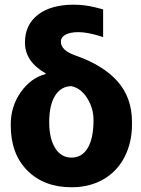

<svg xmlns="http://www.w3.org/2000/svg" viewBox="-20 -789 602 819"><path d="M86.4 -607.4Q86.4 -683.1 141.8 -726.1Q197.3 -769 294.4 -769Q340.3 -769 385.7 -757.8L419.9 -749V-630.9L405.3 -635.3Q352.1 -651.9 314.5 -651.9Q279.3 -651.9 259.5 -641.1Q239.7 -630.4 239.7 -610.8Q239.7 -573.7 303.2 -551.8Q420.4 -510.7 481.4 -441.9Q542.5 -373 543 -270V-258.8Q543 -180.7 511.2 -119.1Q479.5 -57.6 420.9 -23.9Q362.3 9.8 285.2 9.8Q168 9.8 96.9 -61.3Q25.9 -132.3 25.9 -253.4V-258.8Q25.9 -335.4 68.8 -396.2Q111.8 -457 175.8 -473.6L173.8 -476.6Q86.4 -526.9 86.4 -607.4ZM189.9 -267.6Q189.9 -198.7 215.1 -157.7Q240.2 -116.7 285.2 -116.7Q329.6 -116.7 354.2 -157.7Q378.9 -198.7 378.9 -277.3Q378.9 -326.7 352.5 -369.4Q326.2 -412.1 285.2 -421.4Q240.7 -421.4 215.3 -381.3Q189.9 -341.3 189.9 -267.6Z"/></svg>

Font: Roboto
Style: Regular
Weight: 900
Designer: Google
Version: Version 2.001171; 2014